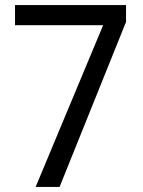

<svg xmlns="http://www.w3.org/2000/svg" viewBox="-20 -734 560 754"><path d="M120 0 385 -635H39V-714H475V-648L214 0Z"/></svg>

Font: Noto Sans Myanmar SemiCondensed
Style: Regular
Weight: 400
Width: 4
Designer: Monotype Design Team
Foundry: Monotype Imaging Inc.
Version: Version 2.107; ttfautohint (v1.8.4.7-5d5b)